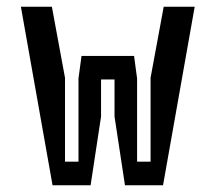

<svg xmlns="http://www.w3.org/2000/svg" viewBox="-20 -550 640 570"><path d="M387 -317V-70H427V-319L466 -530H558L464 0H351L320 -204V-314H280V-204L249 0H136L42 -530H134L173 -319V-70H213V-317L222 -384H378Z"/></svg>

Font: Fliege Mono Thin
Style: Regular
Weight: 100
Version: Version 0.020;Glyphs 3.3 (3306)